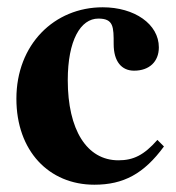

<svg xmlns="http://www.w3.org/2000/svg" viewBox="-20 -493 484 527"><path d="M412 -109C375 -67 346 -53 305 -53C218 -53 166 -137 166 -273C166 -382 201 -442 250 -442C292 -442 292 -419 292 -372C292 -324 314 -299 348 -299C390 -299 416 -324 416 -363C416 -427 349 -473 262 -473C129 -473 25 -371 25 -222C25 -79 114 14 239 14C319 14 375 -16 430 -91Z"/></svg>

Font: XITS
Style: Bold
Weight: 700
Designer: MicroPress Inc., with final additions and corrections provided by Coen Hoffman, Elsevier (retired)
Version: Version 1.107